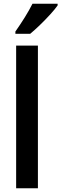

<svg xmlns="http://www.w3.org/2000/svg" viewBox="-20 -1003 327 1023"><path d="M182 0H66V-760H182ZM287 -974Q273 -954 247.5 -926Q222 -898 193 -870Q164 -842 141 -823H62V-835Q88 -872 112 -910.5Q136 -949 153 -983H287Z"/></svg>

Font: Noto Sans Devanagari Condensed SemiBold
Style: Regular
Weight: 600
Width: 3
Designer: Jelle Bosma - Monotype Design Team
Foundry: Monotype Imaging Inc.
Version: Version 2.004; ttfautohint (v1.8.4.7-5d5b)